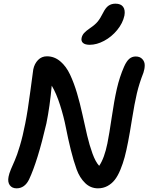

<svg xmlns="http://www.w3.org/2000/svg" viewBox="-20 -1005 813 1051"><path d="M471.2 -759.8Q445.8 -759.8 434.3 -770Q422.9 -780.3 426.8 -797.9Q429.7 -812 439.9 -823.7Q450.2 -835.4 473.1 -851.1Q500.5 -869.6 514.6 -886.7Q528.8 -903.8 543.9 -934.1Q558.1 -962.9 574.2 -973.9Q590.3 -984.9 611.8 -984.9Q641.6 -984.9 654.1 -967.5Q666.5 -950.2 661.1 -919.9Q652.3 -878.4 621.6 -840.8Q590.8 -803.2 550 -781.5Q509.3 -759.8 471.2 -759.8ZM70.8 25.9Q45.9 25.9 33.4 8.5Q21 -8.8 26.9 -38.1Q29.8 -54.2 39.8 -78.4Q49.8 -102.5 61.3 -127.9Q72.8 -153.3 88.9 -207Q105 -260.7 118.2 -329.1Q131.8 -396.5 146.2 -506.8Q160.6 -617.2 162.1 -625Q168.5 -656.2 188.2 -676.5Q208 -696.8 236.8 -696.8Q277.3 -696.8 309.8 -669.4Q342.3 -642.1 363.5 -596.7Q384.8 -551.3 401.4 -495.4Q418 -439.5 431.2 -378.7Q444.3 -317.9 457 -263.9Q469.7 -210 486.3 -164.3Q502.9 -118.7 522.9 -97.2Q551.3 -138.7 567.9 -220.2Q578.1 -271 591.6 -362.8Q605 -454.6 619.6 -518.8Q634.3 -583 659.2 -640.1Q672.4 -669.9 687.5 -682.9Q702.6 -695.8 723.1 -695.8Q746.1 -695.8 759.3 -681.4Q772.5 -667 772.2 -647.2Q772 -627.4 765.1 -606.9Q742.2 -548.8 729.2 -493.7Q716.3 -438.5 703.1 -355.7Q689.9 -272.9 681.2 -229Q671.9 -180.7 662.4 -145Q652.8 -109.4 638.9 -75.7Q625 -42 608.4 -20.8Q591.8 0.5 568.4 13.2Q544.9 25.9 516.1 25.9Q475.6 25.9 445.8 -3.2Q416 -32.2 399.4 -77.9Q382.8 -123.5 367.4 -185.5Q352.1 -247.6 340.6 -306.9Q329.1 -366.2 308.8 -429.9Q288.6 -493.7 263.2 -536.1Q252.9 -422.4 233.9 -329.1Q186 -122.6 139.2 -22.9Q115.2 25.9 70.8 25.9Z"/></svg>

Font: Shantell Sans Bouncy
Style: Italic
Weight: 500
Italic angle: -11.31°
Designer: Stephen Nixon, Anya Danilova, Shantell Martin
Foundry: Arrow Type
Version: Version 1.006;[9816181b4]